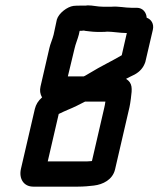

<svg xmlns="http://www.w3.org/2000/svg" viewBox="-20 -664 591 716"><path d="M274 -535 277 -549C282 -549 287 -549 291 -550C293 -550 295 -550 297 -549L314 -547C323 -546 332 -545 341 -545H360C367 -545 373 -545 380 -546C399 -546 429 -541 448 -541H453L434 -458C395 -435 356 -417 317 -393L300 -383C298 -382 295 -380 292 -379H233L258 -483C261 -498 270 -519 274 -535ZM297 -285H373C372 -276 370 -268 369 -263L323 -64C322 -63 320 -63 318 -63C310 -62 300 -62 291 -62H158L199 -239C207 -243 214 -246 218 -248L234 -255C254 -263 278 -275 297 -285ZM164 -484 131 -341C128 -327 129 -314 137 -301C122 -288 114 -274 110 -258L58 -34C50 2 68 32 104 32H271C293 32 313 30 330 28C364 24 400 6 409 -32L463 -265C465 -273 466 -283 468 -296C473 -334 475 -354 450 -370C464 -377 469 -380 482 -386C502 -397 515 -412 522 -433L550 -553C555 -575 544 -592 527 -598C526 -617 513 -635 490 -635H470C446 -635 422 -641 397 -639H363C343 -639 327 -644 307 -644C303 -643 297 -643 292 -643H276C270 -643 263 -643 254 -642C231 -639 199 -615 192 -591L180 -535C176 -518 167 -499 164 -484Z"/></svg>

Font: Electronic
Style: ExBlkIt
Weight: 900
Version: Version 1.011